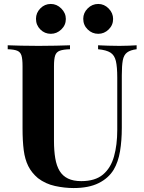

<svg xmlns="http://www.w3.org/2000/svg" viewBox="-20 -937 729 971"><path d="M671 -708V-688Q639 -684 622.5 -671.5Q606 -659 601 -632Q596 -605 596 -556V-291Q596 -226 587 -172Q578 -118 555 -79Q529 -36 479 -11Q429 14 352 14Q306 14 258 3.5Q210 -7 172 -36Q140 -63 123 -97Q106 -131 100 -177.5Q94 -224 94 -288V-602Q94 -639 88.5 -656.5Q83 -674 67 -680.5Q51 -687 19 -688V-708Q44 -707 86.5 -706Q129 -705 175 -705Q221 -705 263.5 -706Q306 -707 334 -708V-688Q300 -687 282.5 -680.5Q265 -674 259 -656.5Q253 -639 253 -602V-225Q253 -175 259.5 -136.5Q266 -98 281.5 -72.5Q297 -47 324 -34Q351 -21 391 -21Q461 -21 500.5 -54Q540 -87 556.5 -145.5Q573 -204 573 -280V-544Q573 -599 566 -628.5Q559 -658 538.5 -671Q518 -684 476 -688V-708Q495 -707 526 -706Q557 -705 584 -705Q608 -705 631.5 -706Q655 -707 671 -708ZM477 -917Q507 -917 529.5 -894Q552 -871 552 -841Q552 -810 529.5 -788Q507 -766 477 -766Q446 -766 423.5 -788Q401 -810 401 -842Q401 -872 423.5 -894.5Q446 -917 477 -917ZM237 -917Q267 -917 290 -894Q313 -871 313 -841Q313 -810 290 -788Q267 -766 237 -766Q206 -766 184 -788Q162 -810 162 -842Q162 -872 184 -894.5Q206 -917 237 -917Z"/></svg>

Font: Playfair Display
Style: Bold
Weight: 700
Designer: Claus Eggers Sørensen
Foundry: Claus Eggers Sørensen
Version: Version 1.203